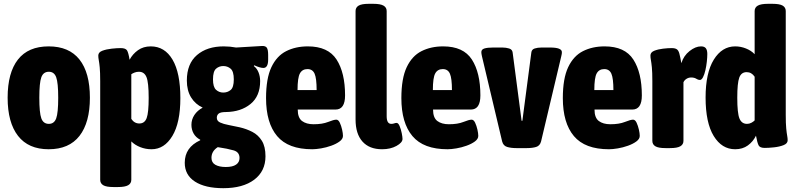

<svg xmlns="http://www.w3.org/2000/svg" viewBox="-20 -774 4172 1006"><path d="M235 8Q129 8 74.5 -62Q20 -132 20 -262Q20 -393 74 -462Q128 -531 235 -531Q342 -531 396.5 -462Q451 -393 451 -262Q451 -132 396.5 -62Q342 8 235 8ZM236 -125Q264 -125 274.5 -154Q285 -183 285 -262Q285 -340 274.5 -369Q264 -398 236 -398Q207 -398 196.5 -369Q186 -340 186 -262Q186 -183 196.5 -154Q207 -125 236 -125Z M574 206Q537 206 521 196.5Q505 187 505 168V-349Q505 -396 502.5 -421Q500 -446 497.5 -459Q495 -472 495 -483Q495 -500 516 -508Q537 -516 565 -519Q593 -522 612 -522Q638 -522 645.5 -510Q653 -498 659 -461Q675 -491 703 -511Q731 -531 770 -531Q843 -531 884 -461.5Q925 -392 925 -260Q925 -131 883 -61.5Q841 8 774 8Q743 8 715 -3Q687 -14 668 -33V168Q668 187 651.5 196.5Q635 206 598 206ZM710 -127Q738 -127 748.5 -155.5Q759 -184 759 -261Q759 -342 747.5 -370Q736 -398 708 -398Q696 -398 685.5 -394Q675 -390 668 -385V-151Q684 -127 710 -127Z M1150 212Q1055 212 1001.5 177.5Q948 143 948 79Q948 -2 1029 -39V-42Q1006 -54 994.5 -74.5Q983 -95 983 -120Q983 -148 998.5 -171.5Q1014 -195 1042 -210Q1003 -228 981 -264Q959 -300 959 -352Q959 -440 1012 -485.5Q1065 -531 1152 -531Q1169 -531 1185 -529.5Q1201 -528 1217 -525L1352 -533Q1371 -534 1378 -524Q1385 -514 1385 -486V-462Q1385 -418 1360 -418Q1343 -418 1312 -432L1310 -428Q1326 -416 1334.5 -395Q1343 -374 1343 -349Q1343 -270 1292.5 -229Q1242 -188 1164 -187Q1136 -187 1126 -179Q1116 -171 1116 -157Q1116 -140 1133.5 -132Q1151 -124 1178 -119Q1205 -114 1236 -107Q1271 -99 1302 -83Q1333 -67 1352 -36.5Q1371 -6 1371 45Q1371 123 1312 167.5Q1253 212 1150 212ZM1150 -289Q1172 -289 1188.5 -302.5Q1205 -316 1205 -358Q1205 -400 1188.5 -414Q1172 -428 1150 -428Q1128 -428 1112 -414Q1096 -400 1096 -358Q1096 -318 1112 -303.5Q1128 -289 1150 -289ZM1163 101Q1199 101 1217 88.5Q1235 76 1235 54Q1235 23 1204.5 14Q1174 5 1121 -3Q1088 18 1088 53Q1088 78 1108.5 89.5Q1129 101 1163 101Z M1616 8Q1490 8 1432 -61Q1374 -130 1374 -260Q1374 -363 1402 -422Q1430 -481 1479.5 -506Q1529 -531 1593 -531Q1699 -531 1743.5 -462Q1788 -393 1788 -274Q1788 -200 1738 -200H1540Q1540 -157 1562.5 -140Q1585 -123 1623 -123Q1669 -123 1699 -135Q1729 -147 1742 -147Q1753 -147 1760.5 -131Q1768 -115 1772.5 -95Q1777 -75 1777 -62Q1777 -46 1759.5 -33Q1742 -20 1715.5 -10.5Q1689 -1 1662 3.5Q1635 8 1616 8ZM1539 -302H1639Q1639 -363 1628.5 -387.5Q1618 -412 1591 -412Q1564 -412 1551.5 -389.5Q1539 -367 1539 -302Z M1982 8Q1915 8 1879 -32.5Q1843 -73 1843 -148V-716Q1843 -735 1859 -744.5Q1875 -754 1912 -754H1936Q1973 -754 1989.5 -744.5Q2006 -735 2006 -716V-165Q2006 -125 2030 -125Q2039 -125 2045.5 -127.5Q2052 -130 2058 -130Q2067 -130 2074 -113Q2081 -96 2085 -76Q2089 -56 2089 -46Q2089 -27 2057.5 -9.5Q2026 8 1982 8Z M2325 8Q2199 8 2141 -61Q2083 -130 2083 -260Q2083 -363 2111 -422Q2139 -481 2188.5 -506Q2238 -531 2302 -531Q2408 -531 2452.5 -462Q2497 -393 2497 -274Q2497 -200 2447 -200H2249Q2249 -157 2271.5 -140Q2294 -123 2332 -123Q2378 -123 2408 -135Q2438 -147 2451 -147Q2462 -147 2469.5 -131Q2477 -115 2481.5 -95Q2486 -75 2486 -62Q2486 -46 2468.5 -33Q2451 -20 2424.5 -10.5Q2398 -1 2371 3.5Q2344 8 2325 8ZM2248 -302H2348Q2348 -363 2337.5 -387.5Q2327 -412 2300 -412Q2273 -412 2260.5 -389.5Q2248 -367 2248 -302Z M2685 2Q2658 2 2637.5 -4Q2617 -10 2611 -33L2505 -480Q2502 -493 2502 -501Q2502 -515 2518 -520Q2534 -525 2564 -525H2612Q2631 -525 2647.5 -520Q2664 -515 2666 -499L2713 -141H2717L2764 -499Q2766 -515 2781.5 -520Q2797 -525 2818 -525H2862Q2924 -525 2924 -501Q2924 -497 2923.5 -492Q2923 -487 2921 -480L2815 -33Q2809 -10 2789 -4Q2769 2 2741 2Z M3171 8Q3045 8 2987 -61Q2929 -130 2929 -260Q2929 -363 2957 -422Q2985 -481 3034.5 -506Q3084 -531 3148 -531Q3254 -531 3298.5 -462Q3343 -393 3343 -274Q3343 -200 3293 -200H3095Q3095 -157 3117.5 -140Q3140 -123 3178 -123Q3224 -123 3254 -135Q3284 -147 3297 -147Q3308 -147 3315.5 -131Q3323 -115 3327.5 -95Q3332 -75 3332 -62Q3332 -46 3314.5 -33Q3297 -20 3270.5 -10.5Q3244 -1 3217 3.5Q3190 8 3171 8ZM3094 -302H3194Q3194 -363 3183.5 -387.5Q3173 -412 3146 -412Q3119 -412 3106.5 -389.5Q3094 -367 3094 -302Z M3467 2Q3430 2 3414 -7.5Q3398 -17 3398 -36V-349Q3398 -396 3395.5 -421Q3393 -446 3390.5 -459Q3388 -472 3388 -483Q3388 -500 3408 -508Q3428 -516 3454 -519Q3480 -522 3499 -522Q3517 -522 3526 -516Q3535 -510 3539.5 -493.5Q3544 -477 3550 -443Q3562 -482 3593 -506.5Q3624 -531 3653 -531Q3671 -531 3678.5 -521Q3686 -511 3686 -491Q3686 -474 3683.5 -451Q3681 -428 3676 -406Q3671 -384 3663.5 -369.5Q3656 -355 3647 -355Q3638 -355 3628 -361.5Q3618 -368 3601 -368Q3588 -368 3577 -361Q3566 -354 3561 -343V-36Q3561 -17 3544.5 -7.5Q3528 2 3491 2Z M3832 8Q3762 8 3719.5 -61.5Q3677 -131 3677 -263Q3677 -392 3720 -461.5Q3763 -531 3832 -531Q3861 -531 3888.5 -520Q3916 -509 3934 -490V-716Q3934 -735 3950.5 -744.5Q3967 -754 4004 -754H4028Q4065 -754 4081 -744.5Q4097 -735 4097 -716V-173Q4097 -126 4099.5 -101Q4102 -76 4104.5 -63Q4107 -50 4107 -39Q4107 -22 4085.5 -13.5Q4064 -5 4035.5 -2Q4007 1 3987 1Q3962 1 3955 -12Q3948 -25 3941 -63Q3926 -32 3898.5 -12Q3871 8 3832 8ZM3894 -125Q3906 -125 3916.5 -130.5Q3927 -136 3934 -143V-372Q3918 -396 3892 -396Q3864 -396 3853.5 -367.5Q3843 -339 3843 -262Q3843 -181 3854.5 -153Q3866 -125 3894 -125Z"/></svg>

Font: Asap Condensed ExtraBold
Style: Regular
Weight: 800
Width: 3
Designer: Pablo Cosgaya
Foundry: Omnibus-Type
Version: Version 3.001; ttfautohint (v1.8.4.7-5d5b)